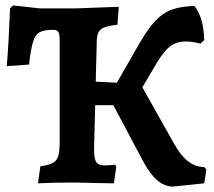

<svg xmlns="http://www.w3.org/2000/svg" viewBox="-20 -673 788 708"><path d="M741 -48 733 3 618 15Q587 15 560 -8Q533 -31 508 -78L398 -285H331L327 -131Q326 -91 334 -77Q342 -63 365 -63Q378 -63 388.5 -64Q399 -65 404 -66L409 -59L400 3L335 2L257 0Q171 0 120 3L129 -60Q159 -64 173.5 -71.5Q188 -79 193.5 -94Q199 -109 200 -139V-526Q200 -547 195 -555Q190 -563 177 -563Q142 -563 126 -554Q110 -545 102 -519.5Q94 -494 87 -435L5 -429Q12 -512 17 -642L28 -653L127 -642H257L418 -648L413 -582Q369 -577 353.5 -566Q338 -555 337 -526L333 -372L411 -368L493 -511Q524 -565 551 -594.5Q578 -624 612.5 -637Q647 -650 697 -651Q731 -608 733 -525L719 -512Q691 -520 665 -520Q630 -520 607 -502Q584 -484 560 -444L505 -351L622 -143Q669 -57 733 -57Z"/></svg>

Font: Alegreya
Style: Bold
Weight: 700
Designer: Juan Pablo del Peral
Foundry: Huerta Tipografica
Version: Version 2.008; ttfautohint (v1.8)